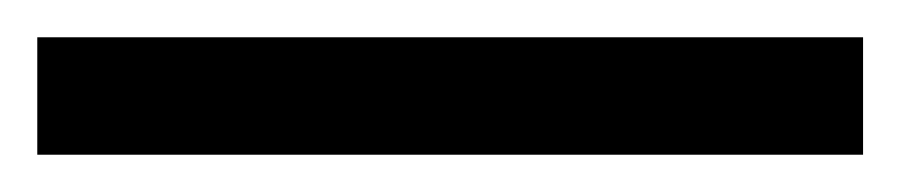

<svg xmlns="http://www.w3.org/2000/svg" viewBox="-22 65 483 103"><path d="M441 148V85H-2V148Z"/></svg>

Font: Noto Sans Ethiopic Condensed
Style: Regular
Weight: 400
Width: 3
Designer: Monotype Design Team
Foundry: Monotype Imaging Inc.
Version: Version 2.102